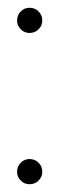

<svg xmlns="http://www.w3.org/2000/svg" viewBox="-20 -470 153 495"><path d="M56 5Q43 5 33.5 -4.5Q24 -14 24 -27Q24 -41 33.5 -50.5Q43 -60 56 -60Q70 -60 79.5 -50.5Q89 -41 89 -27Q89 -14 79.5 -4.5Q70 5 56 5ZM56 -385Q43 -385 33.5 -394.5Q24 -404 24 -417Q24 -431 33.5 -440.5Q43 -450 56 -450Q70 -450 79.5 -440.5Q89 -431 89 -417Q89 -404 79.5 -394.5Q70 -385 56 -385Z"/></svg>

Font: Roundo Variable
Style: Regular
Weight: 200
Designer: Shiva Nallaperumal
Foundry: Indian Type Foundry
Version: Version 2.000